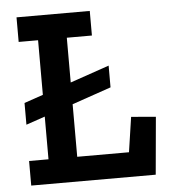

<svg xmlns="http://www.w3.org/2000/svg" viewBox="-49 -695 653 739"><g transform="rotate(-5 277.5 -325.0)"><path d="M42 0V-95H117V-260L44 -235V-319L117 -344V-555H42V-650H325V-555H228V-382L379 -434V-350L228 -298V-95H428L448 -230L543 -222L523 0Z"/></g></svg>

Font: Zilla Slab SemiBold
Style: Regular
Weight: 600
Designer: Typotheque.com
Foundry: Typotheque type foundry
Version: Version 1.1; 2017